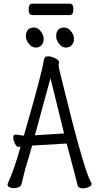

<svg xmlns="http://www.w3.org/2000/svg" viewBox="-20 -1018 540 1046"><path d="M339 -759Q317 -759 301.5 -779.5Q286 -800 286 -820Q286 -868 330 -868Q351 -868 367 -847.5Q383 -827 383 -806Q383 -786 371.5 -772.5Q360 -759 339 -759ZM175 -759Q153 -759 137 -779.5Q121 -800 121 -820Q121 -868 166 -868Q186 -868 202 -847.5Q218 -827 218 -806Q218 -786 206.5 -772.5Q195 -759 175 -759ZM360 -936H155Q136 -936 136 -968Q136 -998 156 -998H361Q380 -998 380 -967Q380 -936 360 -936ZM432 8Q412 8 404 -4Q396 -39 343 -236L155 -225Q145 -188 118 -99L96 -11Q93 -3 81 2Q69 7 56 7Q43 7 32 2Q21 -3 21 -12Q21 -16 24 -22Q59 -99 92 -219Q87 -218 81 -218Q72 -218 66 -227.5Q60 -237 56 -248.5Q52 -260 52 -270Q52 -285 65 -285Q90 -281 110 -279Q210 -625 217 -682Q220 -698 224.5 -704.5Q229 -711 243 -711Q259 -711 278 -702Q297 -693 301 -683Q302 -682 302 -679Q302 -675 300.5 -669.5Q299 -664 299 -659Q299 -654 315 -590Q437 -89 476 -25Q479 -21 479 -17Q479 -6 463.5 1Q448 8 432 8ZM170 -281 329 -291Q304 -390 270 -531L255 -592Z"/></svg>

Font: Moon Stars Kai HW
Style: Regular
Weight: 400
Designer: GuiWonder
Version: Version 1.101